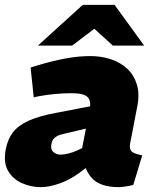

<svg xmlns="http://www.w3.org/2000/svg" viewBox="-32 -762 643 791"><path d="M517 0Q500 4 484 6.5Q468 9 458 9Q379 9 345.5 -29.5Q312 -68 312 -121L305 -145L338 -314Q344 -348 328 -363Q312 -378 262 -378Q230 -378 197 -375Q164 -372 130 -366L107 -361L94 -484L131 -495Q184 -511 237.5 -521Q291 -531 340 -531Q385 -531 424.5 -518Q464 -505 492 -479Q520 -453 532 -413.5Q544 -374 533 -321L504 -170Q500 -147 511 -137.5Q522 -128 554 -122ZM135 9Q96 9 58.5 -7.5Q21 -24 1 -58.5Q-19 -93 -8 -148Q0 -189 21.5 -217Q43 -245 85.5 -264.5Q128 -284 199 -297L350 -326L330 -234L232 -211Q213 -207 202.5 -201Q192 -195 187 -187.5Q182 -180 180 -169Q175 -148 187 -136.5Q199 -125 218 -125Q232 -125 250 -129.5Q268 -134 288 -143L319 -158L348 -90L294 -49Q255 -21 213 -6Q171 9 135 9ZM433 -574 332 -666 309 -742H440L562 -574ZM124 -574 309 -742H440L385 -665L265 -574Z"/></svg>

Font: REM ExtraBold
Style: Italic
Weight: 800
Italic angle: -11°
Designer: Octavio Pardo
Foundry: Ashler Design
Version: Version 1.005;gftools[0.9.28]